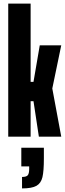

<svg xmlns="http://www.w3.org/2000/svg" viewBox="-20 -763 364 1072"><path d="M26 0V-743H151V-306H167L202 -510H322L272 -269L322 0H197L167 -198H151V0ZM143 179V166H99V62H225V121Q225 192 217 226Q209 260 183.5 274.5Q158 289 103 289V225Q127 225 135 215.5Q143 206 143 179Z"/></svg>

Font: Saira Ultra Condensed Black
Style: Regular
Weight: 900
Width: 1
Designer: Hector Gatti with collaboration of the Omnibus-Type team
Foundry: Omnibus-Type
Version: Version 1.001; ttfautohint (v1.8)